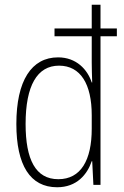

<svg xmlns="http://www.w3.org/2000/svg" viewBox="-20 -780 525 810"><path d="M221 10C304 10 348 -44 367 -100H369L374 0H404V-627H473V-660H404V-760H367V-660H210V-627H367V-516C367 -490 368 -462 369 -432H367C349 -487 302 -538 225 -538C113 -538 49 -440 49 -257C49 -83 107 10 221 10ZM226 -24C130 -24 88 -107 88 -257C88 -419 137 -503 229 -503C320 -503 367 -425 367 -294V-237C367 -104 321 -24 226 -24Z"/></svg>

Font: Noto Sans Devanagari Condensed ExtraLight
Style: Regular
Weight: 200
Width: 3
Designer: Jelle Bosma - Monotype Design Team
Foundry: Monotype Imaging Inc.
Version: Version 2.004